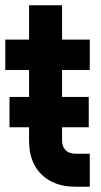

<svg xmlns="http://www.w3.org/2000/svg" viewBox="-21 -700 383 727"><path d="M15 -218V-333H315V-218ZM264 7Q184 7 136.5 -39Q89 -85 89 -168V-435H-1V-550H89V-680H214V-550H319V-435H214V-168Q214 -145.3 227 -131.7Q240 -118 264 -118H319V7Z"/></svg>

Font: Mohave Light
Style: Regular
Weight: 300
Designer: Gumpita Rahayu
Foundry: Tokotype
Version: Version 2.003